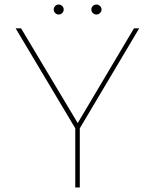

<svg xmlns="http://www.w3.org/2000/svg" viewBox="-20 -827 683 847"><path d="M312 -261 49 -702H73L327 -277L318 -276L571 -702H594L332 -261V0H312ZM217 -785Q217 -794 223.5 -800.5Q230 -807 239 -807Q248 -807 254.5 -800.5Q261 -794 261 -785Q261 -776 254.5 -769.5Q248 -763 239 -763Q230 -763 223.5 -769.5Q217 -776 217 -785ZM383 -785Q383 -794 389.5 -800.5Q396 -807 406 -807Q414 -807 421 -800.5Q428 -794 428 -785Q428 -776 421 -769.5Q414 -763 406 -763Q396 -763 389.5 -769.5Q383 -776 383 -785Z"/></svg>

Font: Josefin Sans Thin Thin
Style: Regular
Weight: 250
Version: Version 2.001